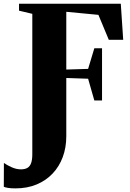

<svg xmlns="http://www.w3.org/2000/svg" viewBox="-78 -763 702 1034"><path d="M5.5 251.5Q-20 251.5 -35.5 248.8Q-51 246 -57.5 243L-57 114.5Q-40 126.5 -15 137.8Q10 149 34.5 149Q56 149 69.5 141.2Q83 133.5 89.5 115.5Q96 97.5 96 67V-688.5L24.5 -705.5V-743H572.5L585.5 -548.5H508L452 -683L279 -699.5V-388.5L396.5 -392L430 -503H471.5V-222H430L396.5 -339L279 -343V-29Q279 31.5 260 82.8Q241 134 205.2 171.8Q169.5 209.5 119 230.5Q68.5 251.5 5.5 251.5Z"/></svg>

Font: Merriweather 96pt Black
Style: Regular
Weight: 900
Version: Version 2.100